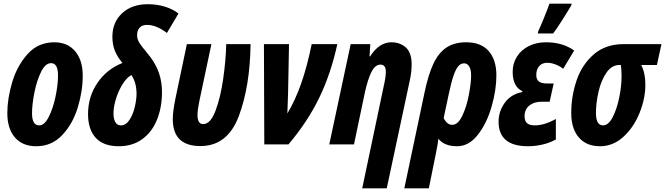

<svg xmlns="http://www.w3.org/2000/svg" viewBox="-20 -789 3634 1049"><path d="M20 -171Q20 -251 47 -341Q74 -431 131.5 -494.5Q189 -558 277 -558Q349 -558 390.5 -509Q432 -460 432 -376Q432 -290 404.5 -200.5Q377 -111 319.5 -50.5Q262 10 178 10Q103 10 61.5 -38Q20 -86 20 -171ZM297 -377Q297 -444 259 -444Q228 -444 204.5 -396.5Q181 -349 168 -283.5Q155 -218 155 -170Q155 -104 194 -104Q223 -104 246.5 -150.5Q270 -197 283.5 -262Q297 -327 297 -377Z M461 -166Q461 -260 512 -335.5Q563 -411 649 -445Q621 -478 607.5 -512Q594 -546 594 -588Q594 -668 647.5 -717Q701 -766 787 -766Q839 -766 883 -752Q927 -738 955 -715L892 -609Q834 -653 783 -653Q757 -653 743 -638Q729 -623 729 -596Q729 -575 741.5 -555Q754 -535 778 -507Q800 -480 801 -478Q834 -434 849.5 -387Q865 -340 865 -286Q865 -203 838 -135.5Q811 -68 757.5 -29Q704 10 629 10Q545 10 503 -36Q461 -82 461 -166ZM726 -277Q726 -337 698 -379Q673 -366 650 -329.5Q627 -293 613.5 -249Q600 -205 600 -169Q600 -140 610 -122Q620 -104 640 -104Q668 -104 687.5 -134Q707 -164 716.5 -205Q726 -246 726 -277Z M924 -138Q924 -181 939 -253L1001 -548H1135L1068 -231Q1059 -188 1059 -160Q1059 -111 1090 -111Q1130 -111 1157.5 -184Q1185 -257 1199.5 -359Q1214 -461 1216 -548H1349Q1346 -317 1284.5 -154Q1223 9 1075 9Q924 9 924 -138Z M1422 -548H1559L1554 -283Q1552 -203 1550 -169Q1593 -241 1625 -331.5Q1657 -422 1683 -548H1823Q1788 -387 1724.5 -255.5Q1661 -124 1556 0H1424Z M2076 -316Q2088 -367 2088 -397Q2088 -436 2059 -436Q2030 -436 2010 -397Q1990 -358 1974 -286L1914 0H1779L1896 -548H2003L1999 -481H2002Q2052 -558 2118 -558Q2166 -558 2197.5 -529.5Q2229 -501 2229 -438Q2229 -395 2219 -350L2093 240H1959Z M2300 -286Q2320 -381 2347.5 -440Q2375 -499 2418 -528.5Q2461 -558 2527 -558Q2608 -558 2650 -510Q2692 -462 2692 -377Q2692 -298 2666 -207Q2640 -116 2591 -53Q2542 10 2477 10Q2408 10 2375 -31Q2373 -6 2361 52L2323 240H2189ZM2554 -377Q2554 -409 2543.5 -426Q2533 -443 2516 -443Q2498 -443 2484.5 -428Q2471 -413 2458.5 -377.5Q2446 -342 2432 -276L2404 -144Q2422 -107 2451 -107Q2482 -107 2505.5 -156Q2529 -205 2541.5 -270.5Q2554 -336 2554 -377Z M2704 -124Q2704 -180 2737.5 -227Q2771 -274 2833 -286L2834 -291Q2781 -315 2781 -397Q2781 -442 2804 -479Q2827 -516 2868.5 -537Q2910 -558 2963 -558Q3054 -558 3117 -513L3057 -413Q3037 -429 3013.5 -437.5Q2990 -446 2970 -446Q2942 -446 2926 -428Q2910 -410 2910 -379Q2910 -355 2924 -344Q2938 -333 2967 -333H3005L2983 -233H2937Q2897 -233 2871.5 -212Q2846 -191 2846 -154Q2846 -129 2859 -116.5Q2872 -104 2902 -104Q2954 -104 3017 -139V-27Q2983 -8 2943 1Q2903 10 2865 10Q2704 10 2704 -124ZM2921 -619Q2931 -640 2951 -688.5Q2971 -737 2982 -769H3103L3101 -759Q3081 -725 3051 -678Q3021 -631 3002 -606H2918Z M3101 -172Q3101 -263 3130 -349Q3159 -435 3223.5 -491.5Q3288 -548 3388 -548H3594L3569 -434H3483Q3506 -391 3506 -327Q3506 -251 3474.5 -172.5Q3443 -94 3386.5 -42Q3330 10 3258 10Q3184 10 3142.5 -38Q3101 -86 3101 -172ZM3376 -373Q3376 -404 3372 -434H3364Q3322 -434 3293 -391.5Q3264 -349 3250 -287.5Q3236 -226 3236 -171Q3236 -104 3275 -104Q3304 -104 3327 -148Q3350 -192 3363 -255.5Q3376 -319 3376 -373Z"/></svg>

Font: Noto Sans Display Ex Bold Cond
Style: Italic
Weight: 800
Width: 3
Italic angle: -12°
Designer: Monotype Design team
Foundry: Monotype Imaging Inc.
Version: Version 1.000